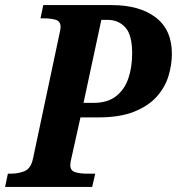

<svg xmlns="http://www.w3.org/2000/svg" viewBox="-42 -734 695 754"><path d="M-22 0 -11 -52H1Q31 -52 55.5 -62.5Q80 -73 88 -113L190 -594Q196 -619 196 -628Q196 -650 177.5 -656Q159 -662 129 -662H117L128 -714H397Q506 -714 569.5 -665.5Q633 -617 633 -523Q633 -479 619.5 -435Q606 -391 573.5 -354.5Q541 -318 485 -295.5Q429 -273 345 -273H274L240 -120Q237 -109 235.5 -100Q234 -91 234 -86Q234 -64 253 -58Q272 -52 301 -52H332L320 0ZM325 -330Q380 -330 413.5 -356Q447 -382 462 -426Q477 -470 477 -525Q477 -597 450 -626.5Q423 -656 381 -656H356L286 -330Z"/></svg>

Font: Noto Serif SemiCondensed
Style: Bold Italic
Weight: 700
Width: 4
Italic angle: -12°
Designer: Monotype Design Team
Foundry: Monotype Imaging Inc.
Version: Version 2.014